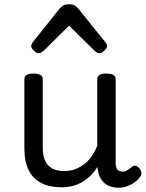

<svg xmlns="http://www.w3.org/2000/svg" viewBox="-20 -859 685 898"><path d="M269 17Q211 17 172 -3.5Q133 -24 113.5 -64.5Q94 -105 94 -166V-489Q94 -502 104.5 -508.5Q115 -515 136 -515Q158 -515 169 -508.5Q180 -502 180 -489V-166Q180 -131 191 -107Q202 -83 224.5 -71Q247 -59 280 -59Q308 -59 332 -68Q356 -77 375.5 -92.5Q395 -108 410 -130Q425 -152 435 -177V-489Q435 -502 445.5 -508.5Q456 -515 478 -515Q499 -515 510 -508.5Q521 -502 521 -489V-96Q521 -82 525 -73Q529 -64 536.5 -60Q544 -56 553 -56Q562 -56 569.5 -59.5Q577 -63 584.5 -69Q592 -75 599 -80Q607 -86 616.5 -83Q626 -80 634 -69Q639 -62 641 -52Q643 -42 636 -33Q626 -18 610 -6.5Q594 5 575 12Q556 19 536 19Q512 19 494.5 12.5Q477 6 465 -6Q453 -18 446 -34Q439 -50 437 -69L436 -78Q422 -56 404.5 -38.5Q387 -21 366 -8.5Q345 4 320.5 10.5Q296 17 269 17ZM161 -610Q151 -610 138.5 -622Q126 -634 126 -644Q126 -647 127 -650Q128 -653 132 -660L259 -819Q265 -826 274.5 -832.5Q284 -839 303 -839Q322 -839 331 -832.5Q340 -826 346 -819L474 -660Q479 -653 480 -650Q481 -647 481 -644Q481 -634 468 -622Q455 -610 446 -610Q439 -610 433 -613.5Q427 -617 421 -623L303 -739L186 -623Q179 -617 173 -613.5Q167 -610 161 -610Z"/></svg>

Font: Playwrite DE Grund
Style: Regular
Weight: 400
Designer: Veronika Burian, José Scaglione
Foundry: TypeTogether
Version: Version 1.002